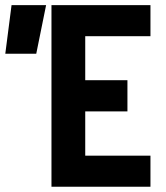

<svg xmlns="http://www.w3.org/2000/svg" viewBox="-29 -713 635 733"><path d="M167.5 0V-693.4H296.4V0ZM167.5 0V-118.7H545.4V0ZM167.5 -287.6V-406.7H457.5V-287.6ZM-8.8 -507.8 15.1 -693.4H147L109.4 -507.8ZM167.5 -574.7V-693.4H545.4V-574.7Z"/></svg>

Font: Cascadia Code
Style: Regular
Weight: 400
Monospace: yes
Designer: Aaron Bell
Foundry: Saja Typeworks
Version: Version 2106.017